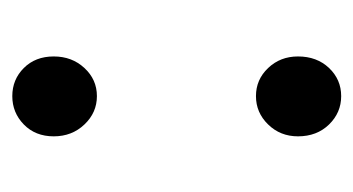

<svg xmlns="http://www.w3.org/2000/svg" viewBox="-153 -417 583 317"><g transform="rotate(90 138.5 -258.5)"><path d="M73.2 -459Q73.2 -490.2 92.3 -510.3Q111.3 -530.3 138.7 -530.3Q166 -530.3 185.5 -510.3Q205.1 -490.2 205.1 -459Q205.1 -429.7 185.5 -409.7Q166 -389.6 138.7 -389.6Q111.3 -389.6 92.3 -409.7Q73.2 -429.7 73.2 -459ZM185.5 -6.3Q166 12.7 138.7 12.7Q111.3 12.7 92.3 -6.3Q73.2 -25.4 73.2 -55.7Q73.2 -85.9 92.3 -106.4Q111.3 -127 138.7 -127Q166 -127 185.5 -106.4Q205.1 -85.9 205.1 -55.7Q205.1 -25.4 185.5 -6.3Z"/></g></svg>

Font: Nasu
Style: Regular
Weight: 400
Designer: Ryoko NISHIZUKA (kana &amp; ideographs); Paul D. Hunt (Latin, Greek &amp; Cyrillic); Wenlong ZHANG (bopomofo); Sandoll C
Version: Version 2014.1215